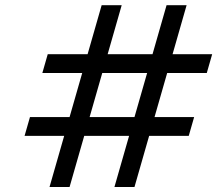

<svg xmlns="http://www.w3.org/2000/svg" viewBox="-20 -714 847 748"><path d="M376 -693.8H454.1L399.4 -502.9H574.2L628.9 -693.8H707L652.3 -502.9H806.6L785.6 -429.7H631.3L582 -257.8H736.3L715.3 -184.6H561L503.9 14.6H425.8L482.9 -184.6H308.1L251 14.6H172.9L230 -184.6H75.7L96.7 -257.8H251L300.3 -429.7H145L166 -502.9H321.3ZM378.4 -429.7 329.1 -257.8H503.9L553.2 -429.7Z"/></svg>

Font: Cantarell
Style: Italic
Weight: 400
Italic angle: -16°
Designer: Dave Crossland
Version: Version 1.004